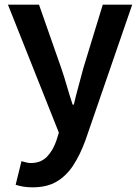

<svg xmlns="http://www.w3.org/2000/svg" viewBox="-20 -575 599 822"><path d="M120 227Q97 227 79.5 224Q62 221 47 216L72 115Q80 117 90.5 120Q101 123 112 123Q155 123 181 96Q207 69 221 28L232 -7L14 -555H147L242 -284Q255 -246 266.5 -206Q278 -166 291 -127H296Q305 -166 316 -205.5Q327 -245 337 -284L420 -555H546L346 25Q323 88 293.5 133Q264 178 222.5 202.5Q181 227 120 227Z"/></svg>

Font: Noto Sans SC Thin SemiBold
Style: Regular
Weight: 600
Version: Version 2.004-H2;hotconv 1.0.118;makeotfexe 2.5.65603